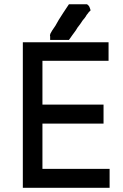

<svg xmlns="http://www.w3.org/2000/svg" viewBox="-20 -898 576 899"><path d="M293 -710.9H291H289.1H278.3H268.6H261.7H254.9H245.1H235.4H214.8V-727.5L213.9 -732.4L215.8 -740.2Q217.8 -745.1 224.1 -754.9Q230.5 -764.6 239.3 -777.3L254.9 -804.7L277.3 -839.8Q282.2 -847.7 287.1 -854.5Q292 -862.3 302.7 -877.9H312.5H314.5H316.4H329.1H340.8H349.6H358.4H369.1H379.9H387.7L393.6 -873Q398.4 -868.2 400.4 -861.3L404.3 -849.6L395.5 -840.8Q394.5 -839.8 392.1 -835.9Q389.6 -832 385.7 -828.1L381.8 -821.3Q377 -813.5 367.2 -802.7L355.5 -785.2L342.8 -768.6Q335 -754.9 330.1 -749L319.3 -734.4Q313.5 -726.6 302.7 -710.9ZM178.7 -408.2H464.8V-389.6V-386.7V-382.8V-373V-365.2V-358.4V-352.5V-344.7V-336.9V-319.3H178.7V-107.4H493.2V-88.9V-85.9V-83V-74.2V-64.5V-57.6V-51.8V-43.9V-36.1V-18.6H86.9V-700.2H488.3V-682.6V-681.6V-677.7V-668V-659.2V-653.3V-646.5V-638.7V-630.9V-613.3H178.7Z"/></svg>

Font: LeFont
Style: Default
Weight: 400
Designer: Leryon MEDIA
Version: Version 1.0